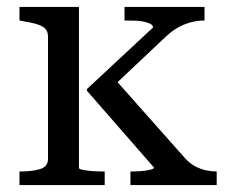

<svg xmlns="http://www.w3.org/2000/svg" viewBox="-20 -532 658 552"><path d="M603 0H355V-39H357Q369 -39 384.5 -40Q400 -41 411.5 -44Q423 -47 423 -50L230 -271V-276L420 -453Q420 -459 413 -463Q406 -467 394.5 -469.5Q383 -472 370 -472.5Q357 -473 345 -473H338V-512H568V-473H566Q550 -473 531 -468.5Q512 -464 493 -453.5Q474 -443 456 -426L296 -275L300 -316L513 -76Q526 -62 541 -54Q556 -46 572 -42.5Q588 -39 601 -39H603ZM207 -512V-49Q207 -46 219 -43.5Q231 -41 247.5 -40Q264 -39 279 -39H281V0H36V-39H38Q73 -39 95.5 -46Q118 -53 118 -75V-426Q118 -441 110.5 -449Q103 -457 87.5 -462Q72 -467 47 -471L36 -473V-512Z"/></svg>

Font: Roboto Serif 72pt
Style: Regular
Weight: 400
Designer: Greg Gazdowicz
Foundry: Commercial Type
Version: Version 1.008